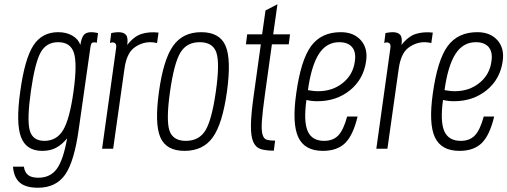

<svg xmlns="http://www.w3.org/2000/svg" viewBox="-20 -698 2381 901"><path d="M440 -543Q430 -545 423 -546Q416 -547 409 -547Q383 -547 372.5 -533Q362 -519 357 -487Q348 -514 320 -530.5Q292 -547 253 -547Q177 -547 136.5 -484.5Q96 -422 75 -269Q54 -120 78.5 -55Q103 10 178 10Q196 10 212.5 6.5Q229 3 243 -4.5Q257 -12 270 -23Q283 -34 295 -49Q277 53 246.5 94.5Q216 136 160 136Q128 136 112 123.5Q96 111 92 84H41Q45 135 73 159Q101 183 158 183Q243 183 286 121Q329 59 350 -95L403 -467Q405 -484 408 -491.5Q411 -499 420 -499Q423 -499 426 -499Q429 -499 434 -497ZM125 -271Q144 -403 170.5 -451.5Q197 -500 253 -500Q311 -500 327 -449.5Q343 -399 325 -269Q307 -139 276.5 -88Q246 -37 188 -37Q133 -37 119.5 -86.5Q106 -136 125 -271Z M577 -487Q582 -521 571.5 -534Q561 -547 535 -547Q528 -547 520.5 -546Q513 -545 502 -543L496 -496Q503 -499 507 -499Q518 -499 522.5 -492.5Q527 -486 525 -473L459 0H511L564 -375Q574 -447 609 -473.5Q644 -500 686 -500Q693 -500 701 -499Q709 -498 717 -496L724 -545Q681 -550 645 -539Q609 -528 577 -487Z M726 -268Q705 -117 732.5 -53.5Q760 10 846 10Q933 10 978.5 -53.5Q1024 -117 1045 -268Q1066 -419 1038.5 -483Q1011 -547 924 -547Q838 -547 792.5 -483Q747 -419 726 -268ZM778 -269Q797 -402 826.5 -451Q856 -500 917 -500Q979 -500 995.5 -451Q1012 -402 993 -269Q974 -135 944 -86Q914 -37 852 -37Q791 -37 775 -86Q759 -135 778 -269Z M1140 -537 1134 -490H1204L1171 -253Q1158 -162 1157.5 -109.5Q1157 -57 1169 -31Q1181 -5 1205 2Q1229 9 1265 9L1271 -38Q1247 -38 1232.5 -42Q1218 -46 1212 -66.5Q1206 -87 1209 -130.5Q1212 -174 1223 -253L1256 -490H1335L1341 -537H1262L1282 -678L1226 -649L1210 -537Z M1370 -259Q1350 -117 1380 -53.5Q1410 10 1495 10Q1562 10 1599.5 -26.5Q1637 -63 1658 -151H1609Q1592 -88 1567.5 -62.5Q1543 -37 1501 -37Q1444 -37 1424 -82.5Q1404 -128 1418 -229Q1430 -226 1442.5 -224.5Q1455 -223 1469 -223Q1559 -223 1622.5 -274.5Q1686 -326 1698 -411Q1707 -471 1673.5 -509Q1640 -547 1579 -547Q1488 -547 1440 -482Q1392 -417 1370 -259ZM1572 -500Q1613 -500 1632.5 -476.5Q1652 -453 1645 -409Q1637 -348 1589 -309Q1541 -270 1473 -270Q1461 -270 1449 -271.5Q1437 -273 1425 -275Q1441 -390 1476.5 -445Q1512 -500 1572 -500Z M1864 -487Q1869 -521 1858.5 -534Q1848 -547 1822 -547Q1815 -547 1807.5 -546Q1800 -545 1789 -543L1783 -496Q1790 -499 1794 -499Q1805 -499 1809.5 -492.5Q1814 -486 1812 -473L1746 0H1798L1851 -375Q1861 -447 1896 -473.5Q1931 -500 1973 -500Q1980 -500 1988 -499Q1996 -498 2004 -496L2011 -545Q1968 -550 1932 -539Q1896 -528 1864 -487Z M2011 -259Q1991 -117 2021 -53.5Q2051 10 2136 10Q2203 10 2240.5 -26.5Q2278 -63 2299 -151H2250Q2233 -88 2208.5 -62.5Q2184 -37 2142 -37Q2085 -37 2065 -82.5Q2045 -128 2059 -229Q2071 -226 2083.5 -224.5Q2096 -223 2110 -223Q2200 -223 2263.5 -274.5Q2327 -326 2339 -411Q2348 -471 2314.5 -509Q2281 -547 2220 -547Q2129 -547 2081 -482Q2033 -417 2011 -259ZM2213 -500Q2254 -500 2273.5 -476.5Q2293 -453 2286 -409Q2278 -348 2230 -309Q2182 -270 2114 -270Q2102 -270 2090 -271.5Q2078 -273 2066 -275Q2082 -390 2117.5 -445Q2153 -500 2213 -500Z"/></svg>

Font: Secuela Light
Style: Italic
Weight: 300
Italic angle: -8°
Designer: Fernando Haro
Foundry: deFharo
Version: Version 1.708